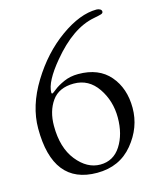

<svg xmlns="http://www.w3.org/2000/svg" viewBox="-107 -768 705 857"><g transform="rotate(-15 245.0 -339.5)"><path d="M32 -246Q32 -350 97 -456Q162 -562 253 -627Q344 -692 421 -692Q429 -692 436.5 -688Q444 -684 444 -676.5Q444 -669 434.5 -666Q425 -663 399 -658Q299 -639 201 -521Q130 -436 130 -386Q130 -381 133.5 -381Q137 -381 153.5 -394.5Q170 -408 200 -421.5Q230 -435 267 -435Q362 -435 412.5 -376Q463 -317 463 -226.5Q463 -136 401.5 -61.5Q340 13 236 13Q32 13 32 -246ZM103 -239Q103 -138 150.5 -78.5Q198 -19 259 -19Q320 -19 354 -72Q388 -125 388 -202Q388 -279 347 -339Q306 -399 237 -399Q168 -399 135.5 -353Q103 -307 103 -239Z"/></g></svg>

Font: Sorts Mill Goudy
Style: Italic
Weight: 400
Italic angle: -7.40001°
Version: Version 003.101